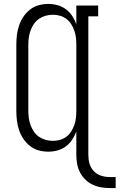

<svg xmlns="http://www.w3.org/2000/svg" viewBox="-20 -763 608 976"><path d="M538 193Q515 193 492.5 189Q470 185 449.5 175Q429 165 412.5 148.5Q396 132 386 112Q376 92 372 69.5Q368 47 368 24V-95Q360 -73 347 -53Q334 -33 315 -19Q296 -5 273 1.5Q250 8 226 8Q201 8 177 1.5Q153 -5 133 -20.5Q113 -36 99 -57Q85 -78 77 -101.5Q69 -125 66 -150Q63 -175 63 -200V-535Q63 -560 66 -585Q69 -610 77 -633.5Q85 -657 99 -678Q113 -699 133 -714.5Q153 -730 177 -736.5Q201 -743 226 -743Q250 -743 273 -736.5Q296 -730 315 -716Q334 -702 347 -682Q360 -662 368 -640V-735H479V-680H429V24Q429 47 435 68.5Q441 90 456.5 106.5Q472 123 493.5 130Q515 137 538 137H568V193ZM249 -47Q267 -47 285 -52Q303 -57 317.5 -68Q332 -79 342 -95Q352 -111 358 -128Q364 -145 366 -163.5Q368 -182 368 -200V-535Q368 -553 366 -571.5Q364 -590 358 -607Q352 -624 342 -640Q332 -656 317.5 -667Q303 -678 285 -683Q267 -688 249 -688Q230 -688 212 -683Q194 -678 178.5 -667.5Q163 -657 152.5 -641.5Q142 -626 135.5 -608.5Q129 -591 126.5 -572.5Q124 -554 124 -535V-200Q124 -181 126.5 -162.5Q129 -144 135.5 -126.5Q142 -109 152.5 -93.5Q163 -78 178.5 -67.5Q194 -57 212 -52Q230 -47 249 -47Z"/></svg>

Font: Iosevka Curly Slab Light
Style: Regular
Weight: 300
Monospace: yes
Designer: Belleve Invis
Foundry: Belleve Invis
Version: Version 22.1.2; ttfautohint (v1.8.4)